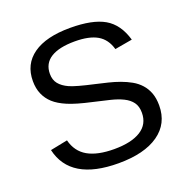

<svg xmlns="http://www.w3.org/2000/svg" viewBox="-127 -816 920 945"><g transform="rotate(-20 333.5 -344.0)"><path d="M621.1 -189.9Q621.1 -94.7 546.6 -42.5Q472.2 9.8 336.9 9.8Q85.4 9.8 45.4 -165L135.7 -183.1Q151.4 -121.1 202.1 -92Q252.9 -63 340.3 -63Q430.7 -63 479.7 -94Q528.8 -125 528.8 -185.1Q528.8 -218.8 513.4 -239.7Q498 -260.7 470.2 -274.4Q442.4 -288.1 403.8 -297.4Q365.2 -306.6 318.4 -317.4Q236.8 -335.4 194.6 -353.5Q152.3 -371.6 127.9 -393.8Q103.5 -416 90.6 -445.8Q77.6 -475.6 77.6 -514.2Q77.6 -602.5 145.3 -650.4Q212.9 -698.2 338.9 -698.2Q456.1 -698.2 518.1 -662.4Q580.1 -626.5 605 -540L513.2 -523.9Q498 -578.6 455.6 -603.3Q413.1 -627.9 337.9 -627.9Q255.4 -627.9 211.9 -600.6Q168.5 -573.2 168.5 -519Q168.5 -487.3 185.3 -466.6Q202.1 -445.8 233.9 -431.4Q265.6 -417 360.4 -396Q392.1 -388.7 423.6 -381.1Q455.1 -373.5 483.9 -363Q512.7 -352.5 537.8 -338.4Q563 -324.2 581.5 -303.7Q600.1 -283.2 610.6 -255.4Q621.1 -227.5 621.1 -189.9Z"/></g></svg>

Font: Liberation Sans
Style: Regular
Weight: 400
Designer: Steve Matteson
Foundry: Ascender Corporation
Version: Version 2.00.1